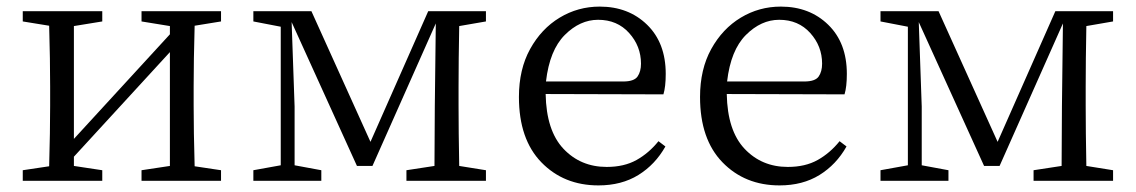

<svg xmlns="http://www.w3.org/2000/svg" viewBox="-20 -548 3443 582"><path d="M650 -483 570 -470Q567 -364 567 -286V-228Q567 -150 570 -44L650 -32V0H409V-32L495 -45V-390L204 -73V-45L290 -32V0H49V-32L129 -44Q132 -150 132 -228V-286Q132 -366 129 -470L49 -483V-514H290V-483L204 -469V-127L495 -444V-469L409 -483V-514H650Z M1453 -483 1372 -469Q1370 -364 1370 -286V-228Q1370 -150 1372 -45L1453 -32V0H1212V-32L1297 -45L1298 -225L1301 -477L1109 -45H1062L864 -481L873 -225V-47L954 -32V0H748V-32L831 -47V-467L748 -483V-514H924L1103 -118L1278 -514H1453Z M1635 -301H1869Q1902 -301 1912.5 -316Q1923 -331 1923 -355Q1923 -408 1887 -448Q1851 -488 1793 -488Q1738 -488 1692 -442Q1646 -396 1635 -301ZM1991 -262 1634 -263Q1636 -152 1688 -97Q1740 -42 1819 -42Q1872 -42 1909.5 -63Q1947 -84 1976 -120L1997 -104Q1966 -49 1915 -17.5Q1864 14 1794 14Q1689 14 1621 -56Q1553 -126 1553 -254Q1553 -338 1587 -399.5Q1621 -461 1676.5 -494.5Q1732 -528 1798 -528Q1885 -528 1941.5 -473Q1998 -418 1998 -324Q1998 -285 1991 -262Z M2184 -301H2418Q2451 -301 2461.5 -316Q2472 -331 2472 -355Q2472 -408 2436 -448Q2400 -488 2342 -488Q2287 -488 2241 -442Q2195 -396 2184 -301ZM2540 -262 2183 -263Q2185 -152 2237 -97Q2289 -42 2368 -42Q2421 -42 2458.5 -63Q2496 -84 2525 -120L2546 -104Q2515 -49 2464 -17.5Q2413 14 2343 14Q2238 14 2170 -56Q2102 -126 2102 -254Q2102 -338 2136 -399.5Q2170 -461 2225.5 -494.5Q2281 -528 2347 -528Q2434 -528 2490.5 -473Q2547 -418 2547 -324Q2547 -285 2540 -262Z M3354 -483 3273 -469Q3271 -364 3271 -286V-228Q3271 -150 3273 -45L3354 -32V0H3113V-32L3198 -45L3199 -225L3202 -477L3010 -45H2963L2765 -481L2774 -225V-47L2855 -32V0H2649V-32L2732 -47V-467L2649 -483V-514H2825L3004 -118L3179 -514H3354Z"/></svg>

Font: Han-Nom Khai
Style: Regular
Weight: 400
Version: Version 1.200;June 22, 2023;FontCreator 14.0.0.2814 64-bit